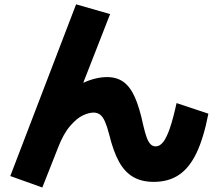

<svg xmlns="http://www.w3.org/2000/svg" viewBox="-20 -792 978 866"><path d="M26.4 2 323.2 -772.5 476.6 -728.5 355.5 -418.5Q412.1 -444.3 462.9 -444.3Q506.8 -444.3 537.1 -422.4Q567.4 -400.4 588.4 -353.3Q609.4 -306.2 626 -227.5Q634.3 -191.9 641.8 -171.6Q649.4 -151.4 658.9 -141.6Q668.5 -131.8 682.6 -131.8Q700.7 -131.8 716.1 -151.4Q731.4 -170.9 746.1 -213.4Q760.7 -255.9 776.4 -327.1L919.9 -279.3Q898.4 -168.9 866.2 -101.8Q834 -34.7 787.1 -3.2Q740.2 28.3 673.8 28.3Q618.7 28.3 580.6 6.1Q542.5 -16.1 516.8 -62.5Q491.2 -108.9 472.7 -184.6Q462.9 -222.2 453.6 -243.4Q444.3 -264.6 432.1 -274.4Q419.9 -284.2 402.3 -284.2Q381.3 -284.2 354.2 -271.7Q327.1 -259.3 296.6 -224.1Q266.1 -189 242.2 -127L170.9 53.7Z"/></svg>

Font: Pretendard JP Black
Style: Regular
Weight: 900
Designer: Base glyphs from Inter by Rasmus Andersson; Hangeul glyphs from Noto Sans CJK(Source Han Sans) by Jang Soo-young and Kan
Foundry: Kil Hyung-jin
Version: Version 1.309